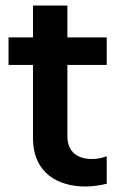

<svg xmlns="http://www.w3.org/2000/svg" viewBox="-20 -670 432 698"><path d="M368 -2V-102C350 -95 331 -92 313 -92C266 -92 225 -115 225 -174V-434H368V-534H225V-650H100V-534H11V-434H100V-168C100 -39 193 8 290 8C316 8 343 4 368 -2Z"/></svg>

Font: Chess Sans SemiBold
Style: Regular
Weight: 600
Designer: Wolf Bōese
Foundry: Wolf Bōese
Version: Version 7.223;Glyphs 3.3 (3306)